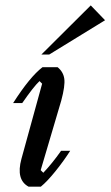

<svg xmlns="http://www.w3.org/2000/svg" viewBox="-20 -701 415 721"><path d="M164.6 -496.1H135.3L320.8 -680.7L374.5 -625ZM132.8 -62 142.6 -52.2Q175.3 -86.4 209.5 -134.8H243.7Q219.7 -97.2 188.7 -58.6Q157.7 -20 133.3 0H87.4Q39.1 -25.9 60.5 -104.5L138.2 -386.7L128.4 -396.5Q106.4 -376 63.5 -314H29.3Q92.3 -412.6 139.6 -448.7H196.3Q217.8 -431.2 221.4 -405.3Q225.1 -379.4 210 -323.2Z"/></svg>

Font: Happy Times at the IKOB Italic
Style: Regular
Weight: 400
Designer: Lucas Le Bihan
Foundry: Lucas Le Bihan
Version: Version 1.000;PS 1.0;hotconv 1.0.88;makeotf.lib2.5.647800